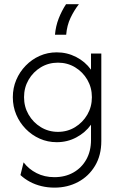

<svg xmlns="http://www.w3.org/2000/svg" viewBox="-20 -655 561 892"><path d="M233.3 216.7Q201.4 216.7 172.6 209.7Q143.8 202.8 119.1 189.6Q94.4 176.4 75 158.3L89.6 99.3Q113.2 130.6 150 149.3Q186.8 168.1 232.6 168.1Q282.6 168.1 320.8 146.5Q359 125 380.9 86.1Q402.8 47.2 402.8 -4.9V-75.7Q376.4 -38.9 334.7 -16.7Q293.1 5.6 243.8 5.6Q201.4 5.6 164.6 -10.8Q127.8 -27.1 99.7 -55.9Q71.5 -84.7 55.6 -122.2Q39.6 -159.7 39.6 -203.5Q39.6 -246.5 55.6 -284Q71.5 -321.5 99.7 -350.3Q127.8 -379.2 164.6 -395.5Q201.4 -411.8 243.8 -411.8Q291.7 -411.8 333.7 -390.3Q375.7 -368.8 402.8 -331.2V-406.2H450.7V0Q450.7 66.7 421.5 115.3Q392.4 163.9 343.1 190.3Q293.8 216.7 233.3 216.7ZM249.3 -42.4Q293.1 -42.4 328.8 -64.2Q364.6 -86.1 385.8 -122.6Q406.9 -159 406.9 -203.5Q406.9 -247.9 385.8 -284.4Q364.6 -320.8 328.8 -342.4Q293.1 -363.9 249.3 -363.9Q205.6 -363.9 169.8 -342.4Q134 -320.8 112.8 -284.4Q91.7 -247.9 91.7 -203.5Q91.7 -159 112.8 -122.6Q134 -86.1 169.8 -64.2Q205.6 -42.4 249.3 -42.4ZM235.4 -493.7Q238.9 -534 252.8 -569.4Q266.7 -604.9 286.8 -635.4H346.5Q324.3 -606.9 307.6 -571.9Q291 -536.8 287.5 -493.7Z"/></svg>

Font: Afacad Flux Light
Style: Regular
Weight: 300
Designer: Kristian Moeller
Foundry: Dicotype
Version: Version 1.100